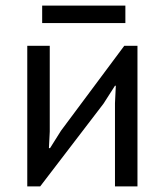

<svg xmlns="http://www.w3.org/2000/svg" viewBox="-20 -663 586 683"><path d="M389 -296 392 -358H389L348 -294L123 0H77V-500H157V-195L154 -136H158L197 -198L422 -500H469V0H389ZM130 -643H426V-581H130Z"/></svg>

Font: PTSans
Style: Regular
Weight: 400
Designer: A.Korolkova, O.Umpeleva, V.Yefimov
Foundry: ParaType Ltd
Version: Version 2.003W OFL